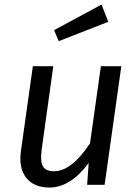

<svg xmlns="http://www.w3.org/2000/svg" viewBox="-20 -821 616 853"><path d="M220.2 -60.1Q297.4 -60.1 379.9 -184.1L428.2 -526.9H519L444.8 0H367.2L374 -97.2Q293.9 11.7 200.2 12.2Q130.4 12.2 96.2 -31.5Q62 -75.2 73.2 -151.9L126 -526.9H216.8L165 -155.8Q158.2 -102.5 171.1 -81.3Q184.1 -60.1 220.2 -60.1ZM460.9 -724.1 241.2 -638.2 220.2 -687 431.2 -800.8Z"/></svg>

Font: FiraSans-Italic
Style: Italic
Weight: 400
Italic angle: -8°
Designer: Carrois Corporate & Edenspiekermann AG
Foundry: Carrois Corporate GbR & Edenspiekermann AG
Version: Version 3.106;PS 003.106;hotconv 1.0.70;makeotf.lib2.5.58329